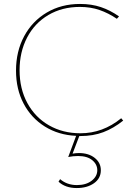

<svg xmlns="http://www.w3.org/2000/svg" viewBox="-20 -683 695 971"><path d="M490 178Q490 219 455.5 243.5Q421 268 368 268Q311 268 276 236L284 223Q319 253 369 253Q415 253 443.5 231Q472 209 472 178Q472 148 446.5 127Q421 106 375 106Q350 106 325 111L365 4Q276 0 207 -43Q138 -86 99.5 -159Q61 -232 61 -326Q61 -423 102 -499.5Q143 -576 216.5 -619.5Q290 -663 385 -663Q443 -663 490.5 -647Q538 -631 582 -600L571 -588Q528 -617 483 -632.5Q438 -648 384 -648Q294 -648 224.5 -607Q155 -566 117 -493Q79 -420 79 -328Q79 -234 118.5 -161.5Q158 -89 228 -49Q298 -9 387 -9Q500 -9 593 -85L603 -73Q554 -34 502.5 -14.5Q451 5 387 5H381L347 94Q364 91 379 91Q428 91 459 115.5Q490 140 490 178Z"/></svg>

Font: Ysabeau SC Thin
Style: Regular
Weight: 200
Designer: Christian Thalmann (Catharsis Fonts)
Version: Version 0.003